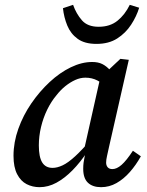

<svg xmlns="http://www.w3.org/2000/svg" viewBox="-20 -763 608 796"><path d="M144 13Q115 13 90.5 0.5Q66 -12 51 -41Q36 -70 36 -117Q36 -173 56 -229Q76 -285 110 -334.5Q144 -384 186 -423Q228 -462 273.5 -484Q319 -506 362 -506Q387 -506 404 -497.5Q421 -489 435.5 -473Q450 -457 465 -434L426 -397Q406 -418 383.5 -429.5Q361 -441 334 -441Q313 -441 292 -431.5Q271 -422 251 -406Q231 -390 214 -368Q192 -342 175.5 -308Q159 -274 150 -236Q141 -198 141 -160Q141 -112 155 -89.5Q169 -67 198 -67Q217 -67 239.5 -77.5Q262 -88 291.5 -115Q321 -142 362 -190L364 -134H342Q313 -90 280.5 -57Q248 -24 214 -5.5Q180 13 144 13ZM399 13Q364 13 344.5 -5.5Q325 -24 325 -63Q325 -77 326.5 -88.5Q328 -100 330.5 -111.5Q333 -123 335 -133L327 -135L399 -456L414 -458L479 -519L514 -515L432 -154Q427 -131 423.5 -115.5Q420 -100 420 -89Q420 -77 426.5 -69.5Q433 -62 446 -62Q464 -62 484 -79.5Q504 -97 531 -138L564 -115Q544 -79 518.5 -50Q493 -21 463 -4Q433 13 399 13ZM380 -581Q331 -581 302 -602Q273 -623 259 -657Q245 -691 241 -729L283 -743Q296 -706 319.5 -679Q343 -652 389 -652Q436 -652 467 -677Q498 -702 518 -743L557 -731Q546 -695 523.5 -660.5Q501 -626 466 -603.5Q431 -581 380 -581Z"/></svg>

Font: Source Serif 4 Medium
Style: Italic
Weight: 500
Italic angle: -12°
Designer: Frank Grießhammer
Foundry: Adobe Systems Incorporated
Version: Version 4.004;hotconv 1.0.116;makeotfexe 2.5.65601